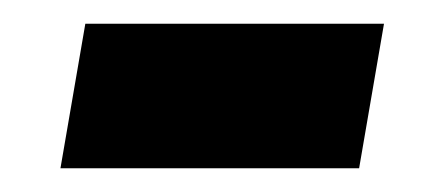

<svg xmlns="http://www.w3.org/2000/svg" viewBox="-20 -352 373 162"><path d="M31 -210 52 -332H304L283 -210Z"/></svg>

Font: Archivo SemiBold
Style: Bold Italic
Weight: 700
Italic angle: -10°
Version: Version 2.001